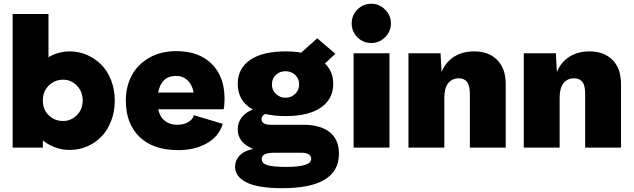

<svg xmlns="http://www.w3.org/2000/svg" viewBox="-20 -782 3358 1017"><path d="M46.9 -708H236.8V-479Q289.6 -509.8 350.1 -509.8Q396.5 -509.8 439.2 -491.7Q481.9 -473.6 515.1 -440.9Q548.3 -408.2 568.1 -358.2Q587.9 -308.1 587.9 -249Q587.9 -190.4 568.6 -140.9Q549.3 -91.3 516.8 -58.1Q484.4 -24.9 441.2 -6.3Q397.9 12.2 350.1 12.2Q271 12.2 207 -38.1V0H46.9ZM207 -248Q207 -201.2 238.3 -171.1Q269.5 -141.1 314 -141.1Q356.4 -141.1 387.2 -172.1Q418 -203.1 418 -250Q418 -296.9 387.2 -328.4Q356.4 -359.9 314 -359.9Q270.5 -359.9 238.8 -329.3Q207 -298.8 207 -251Z M923.8 13.2Q791 13.2 718.8 -57.1Q646.5 -127.4 646.5 -250Q646.5 -323.2 677.7 -382.1Q709 -440.9 770.5 -476.1Q832 -511.2 913.6 -511.2Q1033.7 -511.2 1101.6 -443.6Q1169.4 -376 1169.4 -259.8Q1169.4 -225.1 1164.6 -203.1H817.9Q827.1 -161.6 853.8 -141.4Q880.4 -121.1 917.5 -121.1Q951.2 -121.1 975.8 -134.5Q1000.5 -147.9 1006.8 -171.9L1159.7 -126Q1140.6 -59.6 1076.2 -23.2Q1011.7 13.2 923.8 13.2ZM817.9 -292H1005.9Q997.6 -334.5 972.9 -357.2Q948.2 -379.9 912.6 -379.9Q834 -379.9 817.9 -292Z M1660.2 -579.1 1756.3 -497.1 1701.2 -445.8Q1745.1 -403.3 1745.1 -337.9Q1745.1 -256.8 1679.2 -211.9Q1613.3 -167 1492.2 -167Q1436 -167 1385.3 -178.2Q1365.2 -169.9 1365.2 -150.9Q1365.2 -121.1 1415 -121.1H1586.4Q1677.2 -121.1 1726.3 -82Q1775.4 -43 1775.4 32.2Q1775.4 214.8 1475.1 214.8Q1348.1 214.8 1286.6 184.6Q1225.1 154.3 1225.1 100.1Q1225.1 67.9 1248.3 42.7Q1271.5 17.6 1320.3 6.8Q1239.3 -26.9 1239.3 -96.2Q1239.3 -133.3 1260.7 -160.6Q1282.2 -188 1319.3 -202.1Q1239.3 -245.6 1239.3 -337.9Q1239.3 -419.4 1304.9 -464.6Q1370.6 -509.8 1492.2 -509.8Q1540.5 -509.8 1575.2 -502.9ZM1366.2 61Q1366.2 83.5 1396.2 92.8Q1426.3 102.1 1496.1 102.1Q1628.4 102.1 1628.4 60.1Q1628.4 26.9 1575.2 26.9H1437.5Q1399.9 26.9 1383.1 34.9Q1366.2 43 1366.2 61ZM1420.4 -335Q1420.4 -304.2 1441.7 -284.2Q1462.9 -264.2 1492.2 -264.2Q1521.5 -264.2 1543 -284.2Q1564.5 -304.2 1564.5 -335Q1564.5 -366.2 1543.2 -385.5Q1522 -404.8 1492.2 -404.8Q1462.4 -404.8 1441.4 -385.5Q1420.4 -366.2 1420.4 -335Z M1946.8 -554.2Q1903.3 -554.2 1873 -584.7Q1842.8 -615.2 1842.8 -658.2Q1842.8 -700.7 1873 -731.4Q1903.3 -762.2 1946.8 -762.2Q1988.8 -762.2 2019.8 -731.2Q2050.8 -700.2 2050.8 -658.2Q2050.8 -615.7 2020 -585Q1989.3 -554.2 1946.8 -554.2ZM1853 0V-500H2043V0Z M2491.7 -509.8Q2568.8 -509.8 2613.8 -464.4Q2658.7 -418.9 2658.7 -335.9V0H2468.8V-285.2Q2468.8 -329.6 2453.6 -348.4Q2438.5 -367.2 2409.7 -367.2Q2375 -367.2 2354.2 -341.6Q2333.5 -315.9 2333.5 -263.2V0H2143.6V-500H2313.5L2318.8 -400.9Q2341.8 -454.6 2386.2 -482.2Q2430.7 -509.8 2491.7 -509.8Z M3102.5 -509.8Q3179.7 -509.8 3224.6 -464.4Q3269.5 -418.9 3269.5 -335.9V0H3079.6V-285.2Q3079.6 -329.6 3064.5 -348.4Q3049.3 -367.2 3020.5 -367.2Q2985.8 -367.2 2965.1 -341.6Q2944.3 -315.9 2944.3 -263.2V0H2754.4V-500H2924.3L2929.7 -400.9Q2952.6 -454.6 2997.1 -482.2Q3041.5 -509.8 3102.5 -509.8Z"/></svg>

Font: Human Sans Black
Style: Regular
Weight: 800
Designer: Tim Radville
Foundry: Continuum
Version: Version 1.000;FEAKit 1.0